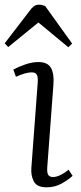

<svg xmlns="http://www.w3.org/2000/svg" viewBox="-36 -786 347 820"><path d="M125 -432Q127 -456 121.5 -466.5Q116 -477 99 -477Q74 -477 32 -458L21 -489Q41 -500 71 -510.5Q101 -521 128 -521Q168 -521 182 -495.5Q196 -470 192 -423L166 -74Q164 -50 169.5 -40Q175 -30 190 -30Q218 -30 257 -61L274 -35Q257 -19 228 -2.5Q199 14 163 14Q121 14 108 -12Q95 -38 98 -70ZM272 -600 256 -584 128 -690 -1 -585 -16 -601 90 -739Q99 -752 108.5 -759Q118 -766 130 -766Q143 -766 157 -760Z"/></svg>

Font: Literata 36pt Light
Style: Italic
Weight: 300
Italic angle: -2°
Designer: Latin by Veronika Burian and Jose Scaglione. Greek by Irene Vlachou. Cyrillic by Vera Evstafieva
Foundry: TypeTogether
Version: Version 3.002